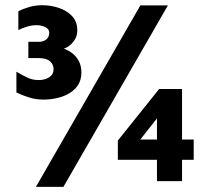

<svg xmlns="http://www.w3.org/2000/svg" viewBox="-20 -706 825 748"><path d="M149 -318Q120 -318 93.5 -326.3Q67.1 -334.5 43.9 -345.6V-426.5Q67.9 -412.6 87.4 -403.4Q106.9 -394.1 130.7 -394.1Q155.3 -394.1 172 -405.2Q188.8 -416.3 188.8 -436.8Q188.8 -454.7 174.7 -467.3Q160.6 -479.8 129.4 -479.8H90.4V-543.1H130.7Q149.8 -543.1 160.8 -552.8Q171.9 -562.4 171.9 -578.5Q171.9 -592.8 156.7 -600.3Q141.6 -607.9 122.2 -607.9Q103.8 -607.9 85.7 -602.4Q67.6 -596.9 51.5 -588.9V-662.1Q71.3 -672.2 95.1 -679Q119 -685.7 144.7 -685.7Q177.5 -685.7 208.7 -675.4Q240 -665.1 260.6 -643.5Q281.2 -621.8 281.2 -587.6Q281.2 -567.6 271.8 -552.3Q262.4 -537 250.2 -527.9Q238 -518.8 228.2 -516.7Q245.6 -510.7 261.5 -498.7Q277.3 -486.7 287.2 -468Q297.1 -449.3 297.1 -423.3Q297.1 -395.2 284.2 -375.1Q271.2 -355.1 249.7 -342.4Q228.3 -329.7 202.1 -323.9Q175.9 -318 149 -318ZM119.9 22 526.9 -685H634.1L227.1 22ZM591.5 -0.3V-83.4H439.1V-158.4L600 -359.3H689.2V-162.5H734.6V-83.4H689.2V-0.3ZM526.6 -162.5H591.5V-274.9L618.4 -278.8Z"/></svg>

Font: Maven Pro
Style: Regular
Weight: 400
Designer: Joe Prince
Foundry: Joe Prince
Version: Version 2.103